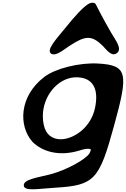

<svg xmlns="http://www.w3.org/2000/svg" viewBox="-20 -1121 936 1427"><path d="M221 -67C294 6 418 43 566 -1C643 -26 655 -11 655 -10C655 -7 654 3 644 20C620 60 481 142 349 176C265 198 150 211 157 260C164 303 269 281 391 274C684 257 718 214 828 -188C936 -579 929 -637 706 -649C572 -656 394 -614 309 -549C121 -405 117 -185 221 -67ZM486 -537C518 -547 551 -550 587 -543C673 -527 715 -454 686 -318C655 -171 526 -86 431 -86C373 -86 321 -116 305 -194C272 -353 368 -500 486 -537ZM362 -721C397 -703 446 -747 498 -781C616 -859 663 -859 743 -781C769 -755 811 -692 852 -729C887 -762 842 -816 805 -880C749 -976 700 -1072 693 -1087C683 -1108 654 -1100 645 -1096C604 -1076 539 -1005 462 -909C396 -828 319 -746 362 -721Z"/></svg>

Font: Venom Sans
Style: BdObl
Weight: 700
Version: Version 1.001